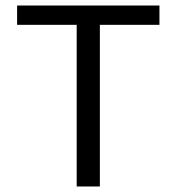

<svg xmlns="http://www.w3.org/2000/svg" viewBox="-20 -676 640 696"><path d="M258 0V-586H42V-656H558V-586H342V0Z"/></svg>

Font: TypoPRO Source Code Pro
Style: Regular
Weight: 400
Monospace: yes
Designer: Paul D. Hunt, Teo Tuominen
Foundry: Adobe Systems Incorporated
Version: Version 2.010;PS 1.0;hotconv 1.0.84;makeotf.lib2.5.63406